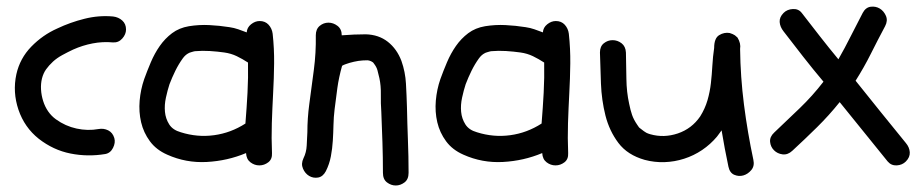

<svg xmlns="http://www.w3.org/2000/svg" viewBox="-20 -492 2759 578"><path d="M324.2 -76.2Q328.1 -62.5 320.3 -46.9Q312.5 -31.2 296.9 -28.3Q244.1 -19.5 192.4 -29.8Q140.6 -40 96.7 -74.2Q53.7 -108.4 35.6 -161.6Q17.6 -214.8 29.3 -268.6Q40 -316.4 74.2 -351.6Q108.4 -386.7 152.3 -406.2Q191.4 -424.8 234.4 -435.5Q277.3 -446.3 320.3 -442.4Q336.9 -440.4 348.1 -430.2Q359.4 -419.9 359.4 -403.3Q359.4 -388.7 348.1 -376Q336.9 -363.3 320.3 -364.3Q289.1 -367.2 258.8 -361.3Q228.5 -355.5 200.2 -342.8Q183.6 -335 167.5 -326.2Q151.4 -317.4 139.6 -306.6Q127 -294.9 118.7 -283.2Q110.4 -271.5 106.4 -255.9Q102.5 -240.2 103.5 -222.7Q104.5 -205.1 109.9 -188Q115.2 -170.9 125 -156.7Q134.8 -142.6 148.4 -132.8Q176.8 -112.3 210.4 -105Q244.1 -97.7 276.4 -103.5Q292 -106.4 305.7 -99.6Q319.3 -92.8 324.2 -76.2Z M483.4 -26.4Q450.2 -41 431.2 -66.9Q412.1 -92.8 404.8 -124Q397.5 -155.3 400.4 -189Q403.3 -222.7 414.1 -253.9Q422.9 -278.3 434.1 -304.7Q445.3 -331.1 460.9 -353.5Q476.6 -376 498 -392.1Q519.5 -408.2 548.8 -413.1Q579.1 -418 609.9 -416.5Q640.6 -415 670.9 -410.2Q684.6 -408.2 697.3 -403.8Q710 -399.4 722.7 -394.5Q723.6 -409.2 735.8 -418.9Q748 -428.7 761.7 -428.7Q778.3 -428.7 788.6 -417.5Q798.8 -406.2 800.8 -390.6Q805.7 -345.7 805.2 -300.8Q804.7 -255.9 802.2 -210.9Q799.8 -166 798.3 -121.1Q796.9 -76.2 798.8 -31.2Q799.8 -12.7 787.6 -3.4Q775.4 5.9 760.7 5.9Q746.1 5.9 733.9 -3.4Q721.7 -12.7 720.7 -31.2Q665 -7.8 602.5 -4.4Q540 -1 483.4 -26.4ZM490.2 -238.3Q484.4 -220.7 479.5 -198.2Q474.6 -175.8 476.6 -155.3Q478.5 -134.8 489.3 -117.7Q500 -100.6 524.4 -93.8Q574.2 -78.1 624.5 -85Q674.8 -91.8 718.8 -120.1Q722.7 -168 725.1 -212.9Q727.5 -257.8 726.6 -303.7Q710 -314.5 692.9 -322.8Q675.8 -331.1 655.3 -334Q634.8 -336.9 611.8 -338.4Q588.9 -339.8 567.4 -337.9Q565.4 -337.9 557.1 -335.4Q548.8 -333 547.9 -332Q538.1 -327.1 530.3 -316.4Q517.6 -298.8 507.8 -278.8Q498 -258.8 490.2 -238.3Z M905.3 -93.8Q905.3 -135.7 911.1 -178.7Q918 -230.5 924.8 -281.7Q931.6 -333 930.7 -385.7Q930.7 -404.3 942.4 -414.1Q954.1 -423.8 968.8 -423.8Q983.4 -423.8 996.1 -414.1Q1008.8 -404.3 1008.8 -385.7Q1046.9 -388.7 1081.1 -388.7Q1120.1 -387.7 1147.5 -366.2Q1174.8 -344.7 1188.5 -308.6Q1200.2 -275.4 1202.1 -240.2Q1204.1 -205.1 1205.1 -169.9Q1206.1 -120.1 1208 -70.8Q1210 -21.5 1210 28.3Q1210 47.9 1197.8 57.1Q1185.5 66.4 1171.4 66.4Q1157.2 66.4 1145 57.1Q1132.8 47.9 1132.8 28.3Q1132.8 -18.6 1131.3 -63.5Q1129.9 -108.4 1127.9 -155.3Q1126 -180.7 1126.5 -207.5Q1127 -234.4 1122.1 -256.8Q1119.1 -270.5 1116.2 -280.8Q1113.3 -291 1105.5 -300.8Q1103.5 -304.7 1097.2 -307.6Q1090.8 -310.5 1085.9 -310.5Q1071.3 -310.5 1058.6 -308.6Q1045.9 -306.6 1032.2 -302.7Q1026.4 -300.8 1020.5 -298.8Q1014.6 -296.9 1009.8 -293.9Q1000 -258.8 995.6 -227.1Q991.2 -195.3 987.3 -163.1Q984.4 -139.6 983.9 -115.7Q983.4 -91.8 981.9 -68.4Q980.5 -44.9 976.1 -21.5Q971.7 2 960.9 23.4Q952.1 40 937.5 42.5Q922.9 44.9 910.6 37.6Q898.4 30.3 892.1 15.6Q885.7 1 893.6 -15.6Q902.3 -33.2 903.3 -53.7Q904.3 -74.2 905.3 -93.8Z M1375 -26.4Q1341.8 -41 1322.8 -66.9Q1303.7 -92.8 1296.4 -124Q1289.1 -155.3 1292 -189Q1294.9 -222.7 1305.7 -253.9Q1314.5 -278.3 1325.7 -304.7Q1336.9 -331.1 1352.5 -353.5Q1368.2 -376 1389.6 -392.1Q1411.1 -408.2 1440.4 -413.1Q1470.7 -418 1501.5 -416.5Q1532.2 -415 1562.5 -410.2Q1576.2 -408.2 1588.9 -403.8Q1601.6 -399.4 1614.3 -394.5Q1615.2 -409.2 1627.4 -418.9Q1639.6 -428.7 1653.3 -428.7Q1669.9 -428.7 1680.2 -417.5Q1690.4 -406.2 1692.4 -390.6Q1697.3 -345.7 1696.8 -300.8Q1696.3 -255.9 1693.8 -210.9Q1691.4 -166 1689.9 -121.1Q1688.5 -76.2 1690.4 -31.2Q1691.4 -12.7 1679.2 -3.4Q1667 5.9 1652.3 5.9Q1637.7 5.9 1625.5 -3.4Q1613.3 -12.7 1612.3 -31.2Q1556.6 -7.8 1494.1 -4.4Q1431.6 -1 1375 -26.4ZM1381.8 -238.3Q1376 -220.7 1371.1 -198.2Q1366.2 -175.8 1368.2 -155.3Q1370.1 -134.8 1380.9 -117.7Q1391.6 -100.6 1416 -93.8Q1465.8 -78.1 1516.1 -85Q1566.4 -91.8 1610.4 -120.1Q1614.3 -168 1616.7 -212.9Q1619.1 -257.8 1618.2 -303.7Q1601.6 -314.5 1584.5 -322.8Q1567.4 -331.1 1546.9 -334Q1526.4 -336.9 1503.4 -338.4Q1480.5 -339.8 1459 -337.9Q1457 -337.9 1448.7 -335.4Q1440.4 -333 1439.5 -332Q1429.7 -327.1 1421.9 -316.4Q1409.2 -298.8 1399.4 -278.8Q1389.6 -258.8 1381.8 -238.3Z M2208 -344.7Q2209 -260.7 2219.7 -176.8Q2230.5 -92.8 2248 -10.7Q2252 7.8 2241.7 20Q2231.4 32.2 2217.8 36.1Q2204.1 40 2190.4 34.2Q2176.8 28.3 2172.9 9.8Q2161.1 -45.9 2152.3 -99.6Q2148.4 -94.7 2145.5 -90.3Q2142.6 -85.9 2138.7 -81.1Q2119.1 -57.6 2093.8 -40.5Q2068.4 -23.4 2039.6 -14.2Q2010.7 -4.9 1980.5 -3.9Q1950.2 -2.9 1920.9 -10.7Q1869.1 -25.4 1841.8 -61.5Q1814.5 -97.7 1802.7 -144Q1791 -190.4 1789.1 -240.7Q1787.1 -291 1786.1 -334Q1786.1 -352.5 1797.9 -361.8Q1809.6 -371.1 1824.2 -371.1Q1838.9 -371.1 1851.1 -361.8Q1863.3 -352.5 1864.3 -334Q1865.2 -294.9 1865.7 -254.9Q1866.2 -214.8 1874 -179.7Q1877.9 -160.2 1882.8 -146Q1887.7 -131.8 1898.4 -116.2Q1903.3 -109.4 1903.8 -108.4Q1904.3 -107.4 1906.2 -106.4Q1920.9 -94.7 1925.8 -92.3Q1930.7 -89.8 1937.5 -87.9Q1978.5 -76.2 2020.5 -90.3Q2062.5 -104.5 2087.9 -141.6Q2102.5 -165 2109.9 -190.4Q2117.2 -215.8 2120.1 -241.7Q2123 -267.6 2124.5 -294.4Q2126 -321.3 2129.9 -347.7Q2129.9 -377 2145 -386.2Q2160.2 -395.5 2176.8 -392.6Q2186.5 -389.6 2192.4 -385.7L2200.2 -378.9Q2210.9 -361.3 2208 -344.7Z M2310.5 -92.8Q2349.6 -129.9 2387.7 -166.5Q2425.8 -203.1 2459 -246.1Q2427.7 -283.2 2397.9 -321.3Q2368.2 -359.4 2338.9 -397.5Q2328.1 -411.1 2327.1 -425.8Q2326.2 -440.4 2338.9 -453.1Q2349.6 -463.9 2366.7 -464.8Q2383.8 -465.8 2393.6 -453.1Q2420.9 -418 2448.2 -382.8Q2475.6 -347.7 2503.9 -313.5Q2523.4 -347.7 2541 -382.8Q2558.6 -418 2577.1 -453.1Q2585.9 -469.7 2601.1 -471.7Q2616.2 -473.6 2628.4 -466.3Q2640.6 -459 2647 -444.3Q2653.3 -429.7 2644.5 -413.1Q2622.1 -371.1 2601.6 -330.1Q2581.1 -289.1 2555.7 -249Q2592.8 -202.1 2630.9 -155.3Q2668.9 -108.4 2707 -61.5Q2717.8 -48.8 2718.8 -33.7Q2719.7 -18.6 2707 -5.9Q2696.3 4.9 2679.7 5.9Q2663.1 6.8 2652.3 -5.9Q2616.2 -50.8 2580.1 -95.2Q2543.9 -139.6 2507.8 -184.6Q2475.6 -144.5 2439.5 -108.9Q2403.3 -73.2 2365.2 -38.1Q2351.6 -25.4 2335.9 -27.3Q2320.3 -29.3 2310.1 -39.6Q2299.8 -49.8 2298.3 -64.9Q2296.9 -80.1 2310.5 -92.8Z"/></svg>

Font: Schoolbell
Style: Regular
Weight: 400
Designer: Font Diner, Inc
Foundry: Font Diner, Inc
Version: Version 1.001